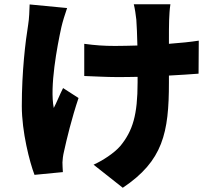

<svg xmlns="http://www.w3.org/2000/svg" viewBox="-20 -809 1040 907"><path d="M120 -788C119 -759 118 -722 113 -692C100 -612 83 -471 83 -308C83 -186 120 -43 143 17L277 4C276 -12 275 -31 275 -42C275 -52 278 -76 282 -92C295 -152 319 -251 351 -346L278 -393C263 -364 247 -323 234 -299C214 -399 250 -590 270 -681C275 -703 287 -743 297 -771ZM919 -617C881 -611 832 -606 778 -602C778 -651 778 -695 779 -716C780 -738 781 -764 785 -789H612C617 -770 622 -736 624 -716C626 -688 628 -643 629 -594C592 -593 556 -592 523 -592C470 -592 430 -595 378 -602V-450C431 -448 486 -445 527 -445C560 -445 595 -445 630 -446V-420C630 -266 607 -191 549 -120C519 -85 464 -50 422 -31L560 78C750 -49 778 -182 778 -419V-452C832 -455 881 -458 918 -461Z"/></svg>

Font: Noto Sans CJK Black
Style: Bold
Weight: 900
Designer: Ryoko NISHIZUKA (kana & ideographs); Paul D. Hunt (Latin, Greek & Cyrillic); Wenlong ZHANG (bopomofo); Sandoll Communica
Foundry: Adobe Systems Incorporated
Version: Version 1.000;PS 1;hotconv 1.0.78;makeotf.lib2.5.61930